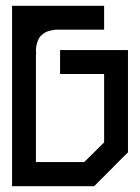

<svg xmlns="http://www.w3.org/2000/svg" viewBox="-20 -640 480 660"><path d="M419.9 -467.8V-116.2Q390.6 -87.9 362.3 -58.6L303.7 0H21.5V-620.1H337.9V-538.1H171.9Q168.9 -538.1 151.4 -534.2Q134.8 -531.2 120.1 -516.6Q112.3 -507.8 108.4 -495.1Q103.5 -482.4 103.5 -463.9Q104.5 -460 104.5 -457Q104.5 -454.1 103.5 -452.1V-83H269.5Q292 -105.5 337.9 -150.4V-385.7H186.5V-467.8Z"/></svg>

Font: mr_KirucoupageG
Style: Regular
Weight: 400
Designer: Jan Henkel
Version: Version 1.00 May 25, 2020, initial release